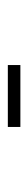

<svg xmlns="http://www.w3.org/2000/svg" viewBox="189 -549 72 490"><g transform="rotate(-90 225.0 -304.0)"><path d="M146 -288V-320H304V-288Z"/></g></svg>

Font: Trispace Condensed Thin
Style: Regular
Weight: 100
Width: 3
Designer: Tyler Finck
Foundry: Etcetera Type Company
Version: Version 1.210; ttfautohint (v1.8.3)